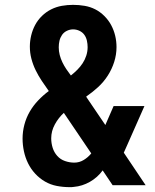

<svg xmlns="http://www.w3.org/2000/svg" viewBox="-20 -763 640 791"><path d="M267 8Q240 8 214 3Q188 -2 165.5 -15Q143 -28 125 -47.5Q107 -67 95.5 -90.5Q84 -114 78.5 -140Q73 -166 73 -192Q73 -221 80.5 -249.5Q88 -278 102.5 -303Q117 -328 137.5 -349.5Q158 -371 181 -388Q166 -409 152 -430Q138 -451 127 -473.5Q116 -496 109.5 -520.5Q103 -545 103 -571Q103 -594 108.5 -617Q114 -640 125 -660.5Q136 -681 153 -697.5Q170 -714 191 -724.5Q212 -735 235 -739Q258 -743 281 -743Q305 -743 328.5 -739Q352 -735 372.5 -724.5Q393 -714 410 -697Q427 -680 438 -659.5Q449 -639 454.5 -616Q460 -593 460 -569Q460 -538 450.5 -508Q441 -478 424 -451.5Q407 -425 384 -404Q361 -383 335 -365Q336 -364 336.5 -362.5Q337 -361 338 -360L414 -248L448 -326H575L503 -163Q500 -156 496.5 -148.5Q493 -141 490 -134L580 0H444L403 -61Q382 -32 350.5 -14Q319 4 284 7L275 8ZM272 -452Q286 -463 298.5 -475.5Q311 -488 320.5 -502.5Q330 -517 335.5 -534Q341 -551 341 -569Q341 -582 338 -595.5Q335 -609 327.5 -619.5Q320 -630 307.5 -636Q295 -642 281 -642Q268 -642 255.5 -636Q243 -630 235.5 -619Q228 -608 225 -595Q222 -582 222 -568Q222 -552 226 -536.5Q230 -521 237 -506.5Q244 -492 253 -478.5Q262 -465 272 -452ZM286 -93Q307 -93 325 -104Q343 -115 356 -131L243 -298Q221 -278 206 -250.5Q191 -223 191 -193Q191 -173 197 -154Q203 -135 216 -120.5Q229 -106 248 -99.5Q267 -93 286 -93Z"/></svg>

Font: Iosevka Book
Style: Bold
Weight: 700
Designer: Belleve Invis
Foundry: Belleve Invis
Version: Version 28.0.7; ttfautohint (v1.8.3)